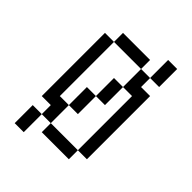

<svg xmlns="http://www.w3.org/2000/svg" viewBox="-220 -783 940 940"><g transform="rotate(45 250.0 -313.0)"><path d="M62.5 -62.5Q62.5 -62.5 62.5 62.5H125Q125 62.5 125 -62.5ZM125 -62.5H187.5V0H375V-62.5H187.5Q187.5 -62.5 187.5 -187.5H125Q125 -187.5 125 -562.5H62.5V-125H125ZM375 -62.5H437.5V-500H375V-562.5H312.5Q312.5 -562.5 312.5 -437.5H250Q250 -437.5 250 -312.5H187.5Q187.5 -312.5 187.5 -187.5H250Q250 -187.5 250 -312.5H312.5Q312.5 -312.5 312.5 -437.5H375Q375 -437.5 375 -62.5ZM125 -562.5H312.5V-625H125ZM375 -562.5H437.5Q437.5 -562.5 437.5 -687.5H375Q375 -687.5 375 -562.5Z"/></g></svg>

Font: UnifontExMono
Style: Regular
Weight: 500
Version: Version 15.0.06